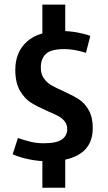

<svg xmlns="http://www.w3.org/2000/svg" viewBox="-20 -708 478 852"><path d="M36.1 -23.4 59.6 -95.7Q89.8 -85 116.7 -78.6Q143.6 -72.3 173.8 -72.3Q231.4 -72.3 254.9 -89.4Q278.3 -106.4 278.3 -134.8Q278.3 -155.3 267.1 -169.4Q255.9 -183.6 238.8 -192.9Q221.7 -202.1 191.4 -214.8Q146.5 -234.4 118.2 -252Q89.8 -269.5 68.8 -305.2Q47.9 -340.8 47.9 -397.5Q47.9 -477.5 100.1 -523.9Q152.3 -570.3 252.9 -570.3Q287.1 -570.3 320.3 -564.5Q353.5 -558.6 380.9 -548.8L361.3 -473.6Q307.6 -490.2 266.6 -490.2Q206.1 -490.2 183.6 -468.8Q161.1 -447.3 161.1 -408.2Q161.1 -379.9 174.3 -360.8Q187.5 -341.8 206.5 -330.6Q225.6 -319.3 260.7 -303.7Q303.7 -284.2 329.6 -267.6Q355.5 -251 373.5 -219.7Q391.6 -188.5 391.6 -139.6Q391.6 -65.4 339.8 -28.8Q288.1 7.8 192.4 7.8Q153.3 7.8 111.3 -0.5Q69.3 -8.8 36.1 -23.4ZM168 -687.5H269.5V-532.2H168ZM269.5 125H168V-31.2H269.5Z"/></svg>

Font: Sudo Var
Style: Regular
Weight: 400
Monospace: yes
Designer: Jens Kutilek
Foundry: Jens Kutilek
Version: Version 0.065;FEAKit 1.0